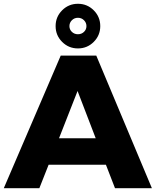

<svg xmlns="http://www.w3.org/2000/svg" viewBox="-25 -995 823 1015"><path d="M583 0 535 -124H232L183 0H-5L296 -701H484L778 0ZM287 -264H481L385 -514ZM505 -857Q505 -808 470.5 -773.5Q436 -739 387 -739Q338 -739 303.5 -773.5Q269 -808 269 -857Q269 -906 303.5 -940.5Q338 -975 387 -975Q436 -975 470.5 -940.5Q505 -906 505 -857ZM342 -857Q342 -839 355 -826.5Q368 -814 387 -814Q406 -814 419 -826.5Q432 -839 432 -857Q432 -875 419 -888Q406 -901 387 -901Q368 -901 355 -888Q342 -875 342 -857Z"/></svg>

Font: Montserrat V1
Style: Bold
Weight: 700
Designer: Julieta Ulanovsky
Foundry: Julieta Ulanovsky
Version: Version 6.001